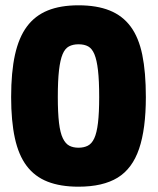

<svg xmlns="http://www.w3.org/2000/svg" viewBox="-20 -692 594 724"><path d="M276 12Q208 12 159.5 -7Q111 -26 80.5 -66.5Q50 -107 36 -171.5Q22 -236 22 -326Q22 -420 36.5 -485.5Q51 -551 81.5 -592Q112 -633 160 -652.5Q208 -672 276 -672Q345 -672 393.5 -652.5Q442 -633 472.5 -592Q503 -551 516.5 -485.5Q530 -420 530 -326Q530 -206 504.5 -131Q479 -56 423.5 -22Q368 12 276 12ZM276 -135Q296 -135 311 -142.5Q326 -150 335.5 -170.5Q345 -191 349.5 -229Q354 -267 354 -326Q354 -388 349.5 -427Q345 -466 336 -487.5Q327 -509 312.5 -517Q298 -525 276 -525Q255 -525 240 -517Q225 -509 216 -487.5Q207 -466 202.5 -427Q198 -388 198 -326Q198 -267 202.5 -229Q207 -191 217 -170.5Q227 -150 241.5 -142.5Q256 -135 276 -135Z"/></svg>

Font: Cairo Play Black
Style: Regular
Weight: 900
Version: Version 3.119